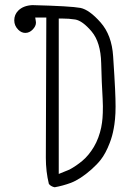

<svg xmlns="http://www.w3.org/2000/svg" viewBox="-20 -769 540 769"><path d="M215.3 -72.3V-694.8H228.5Q255.9 -694.8 281.2 -690.9Q310.5 -686 347.2 -642.6Q383.3 -599.6 385.3 -516.1Q387.2 -437 391.1 -374Q392.1 -354 392.1 -343.8Q392.1 -314.5 390.6 -296.1Q389.2 -277.8 385.3 -258.3Q381.3 -238.8 373.8 -218.3Q366.2 -197.8 356 -180.7Q335.4 -146.5 310.5 -125.5Q285.6 -104.5 258.3 -89.8ZM435.5 -254.4Q438.5 -269.5 440.7 -292Q442.9 -314.5 442.9 -342.5Q442.9 -370.6 440.9 -412.8Q439 -455.1 433.1 -543.9Q427.7 -628.4 382.8 -679.2Q337.9 -730 302.2 -737.3Q263.2 -744.6 109.4 -748.5Q73.2 -746.6 53.2 -726.6Q37.1 -710.4 37.1 -687.5Q37.1 -666 53.2 -649.9Q65.9 -637.2 81.5 -637.2Q97.7 -637.2 110.8 -650.6Q124 -664.1 124 -678.2Q124 -680.7 123.5 -683.6L121.1 -698.7H165.5L163.6 -137.2Q163.6 -81.5 175.8 -32.2L180.7 -27.3Q188.5 -21 199.2 -19Q231.9 -24.9 263.7 -36.6Q302.2 -51.3 346.7 -90.8Q368.7 -110.4 383.3 -128.9Q403.3 -154.3 419.4 -196.3Q430.2 -224.1 435.5 -254.4Z"/></svg>

Font: NaikaiFont
Style: ExtraLight
Weight: 200
Version: Version 1.89